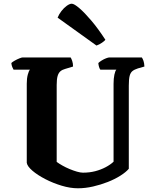

<svg xmlns="http://www.w3.org/2000/svg" viewBox="-20 -1013 824 1033"><path d="M399 0Q358 0 311.5 -14Q265 -28 223.5 -49.5Q182 -71 154.5 -94.5Q127 -118 124 -137V-563Q124 -591 129.5 -611.5Q135 -632 141 -638H53Q50 -643 46 -652.5Q42 -662 41 -674Q47 -680 59.5 -687Q72 -694 84.5 -699Q97 -704 102 -704H360Q364 -698 368.5 -685Q373 -672 373 -655L330 -642Q315 -638 305 -629.5Q295 -621 290 -604Q285 -587 285 -556V-142Q297 -133 315.5 -122.5Q334 -112 354.5 -103.5Q375 -95 394 -89.5Q413 -84 426 -84Q462 -84 492.5 -92Q523 -100 548.5 -113.5Q574 -127 591 -143V-562Q591 -591 595.5 -611.5Q600 -632 606 -638H520Q516 -643 513 -652.5Q510 -662 509 -674Q515 -680 527 -687.5Q539 -695 551 -699.5Q563 -704 569 -704H743Q748 -697 752 -685.5Q756 -674 757 -655L722 -645Q703 -639 692.5 -630.5Q682 -622 677.5 -604.5Q673 -587 673 -552V-105Q658 -87 628 -68Q598 -49 560 -34Q522 -19 480.5 -9.5Q439 0 399 0ZM499 -768 290 -918Q297 -936 310.5 -953.5Q324 -971 339.5 -982Q355 -993 366 -993Q379 -993 407 -969Q435 -945 471.5 -902Q508 -859 547 -799Q543 -793 528.5 -783Q514 -773 499 -768Z"/></svg>

Font: Texturina 12pt ExtraBold
Style: Regular
Weight: 800
Designer: Guillermo Torres Carreño
Foundry: Omnibus-Type
Version: Version 1.002